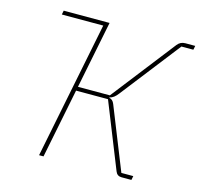

<svg xmlns="http://www.w3.org/2000/svg" viewBox="-102 -808 958 918"><g transform="rotate(15 377.0 -349.0)"><path d="M168 0 304 -678H99L103 -698H330L263 -364H421L666 -679Q681 -698 705 -698H754L750 -678H691L463 -385Q443 -358 422 -354L421 -352Q439 -349 447 -328L570 -20H629L625 0H576Q554 0 546 -21L417 -344H259L190 0Z"/></g></svg>

Font: IBM Plex Sans Thin
Style: Italic
Weight: 100
Italic angle: -11.31°
Designer: Mike Abbink, Paul van der Laan, Pieter van Rosmalen
Foundry: Bold Monday
Version: Version 3.0